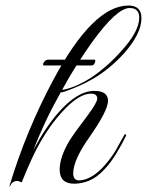

<svg xmlns="http://www.w3.org/2000/svg" viewBox="-20 -659 532 695"><path d="M16 16 14 15Q74 -185 173 -370Q317 -639 445 -639Q492 -639 492 -593Q492 -538 430 -467Q378 -410 319 -375Q273 -348 213 -327Q204 -324 200 -325Q169 -270 144.5 -218Q120 -166 101 -116Q143 -196 191 -251Q260 -330 321 -330Q371 -330 371 -294Q371 -259 304 -163Q245 -80 245 -31Q245 -6 267 -6Q284 -6 306 -17Q328 -28 352 -53Q383 -87 399.5 -116Q416 -145 429 -169Q432 -174 435 -173Q438 -172 436 -167Q421 -136 400.5 -102.5Q380 -69 358 -46Q330 -16 302.5 -5Q275 6 249 6Q196 6 196 -45Q196 -90 231 -149Q239 -162 255.5 -185Q272 -208 297 -241Q332 -288 332 -302Q332 -320 309 -320Q265 -320 204 -253Q163 -208 128 -148Q112 -121 95 -84Q78 -47 59 0L57 1Q49 -4 42 -4Q24 -4 16 16ZM205 -334Q209 -334 213 -335Q236 -340 260.5 -351Q285 -362 310 -378Q337 -396 364 -419.5Q391 -443 418 -473Q484 -545 484 -595Q484 -630 449 -630Q403 -630 313 -506Q286 -468 258.5 -425Q231 -382 205 -334ZM139 -422Q136 -422 136 -426Q136 -431 141.5 -437Q147 -443 154 -443H323Q325 -443 325 -440Q325 -434 321.5 -428Q318 -422 310 -422Z"/></svg>

Font: Imperial Script
Style: Regular
Weight: 400
Designer: Robert E. Leuschke
Foundry: Robert E. Leuschke
Version: Version 1.010; ttfautohint (v1.8.3)